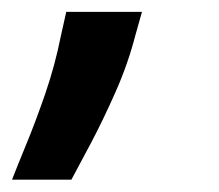

<svg xmlns="http://www.w3.org/2000/svg" viewBox="-38 -119 361 317"><path d="M196.4 -99.4 185.4 -60.4Q173.3 -13.5 152.7 33Q132.1 79.5 111.9 117.7Q91.6 155.9 79.9 177.6H-18.1Q-10.3 157.3 5.1 119.9Q20.6 82.4 36.8 35.5Q52.9 -11.4 62.5 -59.7L71.4 -99.4Z"/></svg>

Font: Inter UI
Style: Bold Italic
Weight: 700
Italic angle: 9.39999°
Designer: Rasmus Andersson
Foundry: rsms
Version: 3.2;8d6f07862